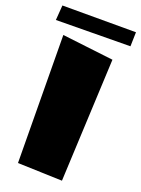

<svg xmlns="http://www.w3.org/2000/svg" viewBox="-201 -942 721 981"><g transform="rotate(20 159.0 -451.0)"><path d="M360 -795 -44 -791 -38 -872H362ZM266 -30 24 -38 18 -732 297 -699Z"/></g></svg>

Font: LONDON PRESLEY
Style: Regular
Weight: 400
Version: Version 001.000